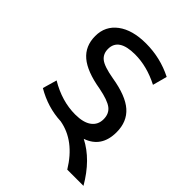

<svg xmlns="http://www.w3.org/2000/svg" viewBox="-195 -646 908 908"><g transform="rotate(45 259.0 -192.0)"><path d="M431.6 -492.2 412.1 -419.9Q330.1 -461.9 251 -461.9Q141.6 -461.9 141.6 -389.6Q141.6 -356.4 165 -337.9Q188.5 -319.3 255.9 -307.6Q357.4 -291 403.3 -250.5Q449.2 -210 449.2 -139.6Q449.2 -38.1 361.3 -7.8Q453.1 39.1 517.6 150.4H409.2Q335.9 30.3 225.6 10.7Q135.7 6.8 54.7 -41L75.2 -112.3Q162.1 -60.5 251 -60.5Q305.7 -60.5 334 -81.5Q362.3 -102.5 362.3 -139.6Q362.3 -176.8 336.9 -196.3Q311.5 -215.8 246.1 -228.5Q147.5 -245.1 101.6 -284.2Q55.7 -323.2 55.7 -390.1Q55.7 -457 107.9 -496.1Q160.2 -535.2 251 -535.2Q346.7 -535.2 431.6 -492.2Z"/></g></svg>

Font: irohakakuC Regular
Style: Regular
Weight: 400
Designer: [Source Han Sans]
Ryoko NISHIZUKA Ë•øÂ°öÊ∂ºÂ≠ê (kana & ideographs); Paul D. Hunt (Latin, Greek & Cyrillic); Wenlong ZHAN
Version: Version 1.001.20160904